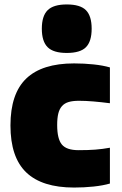

<svg xmlns="http://www.w3.org/2000/svg" viewBox="-20 -834 549 863"><path d="M313 9Q169 9 98 -59Q27 -127 27 -270Q27 -413 98 -481Q169 -549 313 -549Q358 -549 400.5 -544.5Q443 -540 474 -531V-370Q435 -375 400 -378Q365 -381 335 -381Q307 -381 288.5 -375.5Q270 -370 258.5 -357Q247 -344 242 -323.5Q237 -303 237 -272Q237 -210 258 -184.5Q279 -159 333 -159Q377 -159 409 -161.5Q441 -164 474 -170V-9Q443 0 400.5 4.5Q358 9 313 9ZM280 -596Q220 -596 194 -622Q168 -648 168 -705Q168 -762 194 -788Q220 -814 280 -814Q341 -814 366.5 -788Q392 -762 392 -705Q392 -648 366.5 -622Q341 -596 280 -596Z"/></svg>

Font: Encode Sans Narrow
Style: Black
Weight: 900
Designer: Pablo Impallari, Andres Torresi
Foundry: Pablo Impallari, Andres Torresi
Version: Version 1.000; ttfautohint (v1.00) -l 8 -r 50 -G 200 -x 14 -